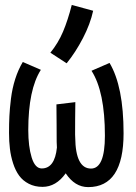

<svg xmlns="http://www.w3.org/2000/svg" viewBox="-20 -763 558 789"><path d="M187 -546.4Q219.2 -585.9 239 -632.8Q258.8 -679.7 274.9 -742.7L362.8 -718.8Q351.1 -664.6 320.8 -606.2Q290.5 -547.9 253.9 -502.9ZM211.9 -334 289.6 -343.3Q289.1 -319.3 288.8 -272.5Q288.6 -225.6 288.6 -210.4Q289.1 -206.5 289.1 -197.8Q290.5 -70.3 354 -70.3Q411.1 -70.3 411.1 -205.1Q411.1 -386.7 356 -472.2L430.2 -504.4Q487.8 -407.7 487.8 -215.3Q487.8 5.9 342.3 5.9Q287.6 5.9 250 -50.8Q210.4 4.9 154.8 4.9Q123 4.9 98.4 -7.8Q73.7 -20.5 58.6 -41.3Q43.5 -62 33.9 -91.6Q24.4 -121.1 20.8 -151.4Q17.1 -181.6 17.1 -216.8Q17.1 -256.3 18.6 -286.1Q20 -315.9 25.1 -357.9Q30.3 -399.9 42.5 -438.2Q54.7 -476.6 73.7 -508.3L147.9 -476.1Q96.2 -395 96.2 -228.5Q96.2 -161.1 110.1 -116Q124 -70.8 151.4 -70.8Q205.1 -70.8 213.9 -156.7Q212.9 -172.4 212.9 -179.7Q212.9 -196.8 212.6 -251.5Q212.4 -306.2 211.9 -334Z"/></svg>

Font: FantasqueSansM Nerd Font
Style: Regular
Weight: 400
Monospace: yes
Designer: Jany Belluz
Version: Version 1.8.0 ; ttfautohint (v1.8.2);Nerd Fonts 3.4.0